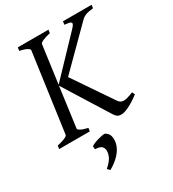

<svg xmlns="http://www.w3.org/2000/svg" viewBox="-205 -726 977 1086"><g transform="rotate(-30 283.5 -183.5)"><path d="M282.2 -594.2Q251.5 -587.4 232.9 -579.1Q214.4 -570.8 212.9 -564L179.2 -316.4L402.8 -550.8Q415 -563.5 418.9 -571.3Q422.9 -579.1 419.2 -583.7Q415.5 -588.4 404.5 -590.6Q393.6 -592.8 377 -594.2L379.9 -615.2H566.9L564 -594.2Q548.8 -592.3 537.4 -590.3Q525.9 -588.4 516.6 -585Q507.3 -581.5 499.5 -576.7Q491.7 -571.8 483.9 -564L247.1 -327.6L418 -76.2Q424.8 -65.9 432.6 -60.5Q440.4 -55.2 451.4 -54.4Q462.4 -53.7 478.3 -58.1Q494.1 -62.5 517.1 -71.8L525.9 -54.2Q507.3 -40 489.5 -28.6Q471.7 -17.1 455.8 -9.3Q439.9 -1.5 426.5 2.7Q413.1 6.8 403.8 6.8Q396.5 6.8 390.4 5.6Q384.3 4.4 378.9 0.7Q373.5 -2.9 368.2 -9Q362.8 -15.1 356.9 -24.9L178.2 -311L143.1 -50.8Q141.6 -44.9 157 -36.4Q172.4 -27.8 203.1 -21L200.2 0H0L2.9 -21Q33.7 -27.8 52.2 -35.9Q70.8 -43.9 71.8 -50.8L143.1 -564Q144 -569.8 128.9 -578.6Q113.8 -587.4 82 -594.2L85 -615.2H285.2ZM294.4 131.3Q287.1 164.1 260.5 194.1Q233.9 224.1 191.9 247.6L177.2 232.4Q198.2 213.9 210.4 197Q222.7 180.2 227.5 158.2Q232.4 132.8 220.9 117.7Q209.5 102.5 175.3 102.5L172.9 83Q177.2 78.1 189.9 72.5Q202.6 66.9 217.8 62.5Q232.9 58.1 246.8 55.4Q260.7 52.7 267.1 53.7Q289.1 65.4 294.2 86.2Q299.3 106.9 294.4 131.3Z"/></g></svg>

Font: Gentium Plus
Style: Italic
Weight: 400
Italic angle: -8°
Designer: J. Victor Gaultney, Annie Olsen, Iska Routamaa
Foundry: SIL International
Version: Version 1.510